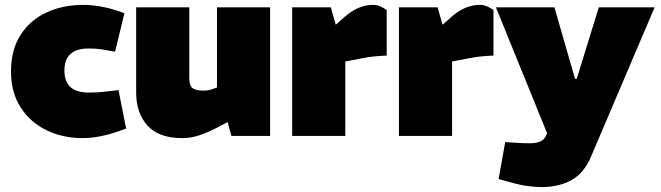

<svg xmlns="http://www.w3.org/2000/svg" viewBox="-20 -555 2698 784"><path d="M317 9Q237 9 170.5 -23Q104 -55 64.5 -116Q25 -177 25 -263Q25 -352 64 -412.5Q103 -473 169.5 -504Q236 -535 320 -535Q355 -535 391 -528.5Q427 -522 463 -510L488 -501L450 -344L420 -349Q401 -353 382.5 -355Q364 -357 341 -357Q311 -357 289 -348Q267 -339 255 -319Q243 -299 243 -267Q243 -234 255.5 -214Q268 -194 290.5 -185.5Q313 -177 342 -177Q358 -177 377.5 -178Q397 -179 428 -183L464 -187L495 -30L464 -19Q427 -6 389.5 1.5Q352 9 317 9Z M725 9Q628 9 582 -42.5Q536 -94 536 -176V-525H753V-234Q753 -206 766 -195.5Q779 -185 810 -185Q821 -185 830 -186.5Q839 -188 847 -191L866 -198V-525H1083V0H925L897 -100L936 -71L867 -34Q830 -15 795 -3Q760 9 725 9Z M1173 0V-525H1331L1351 -454L1392 -490Q1419 -513 1447 -524Q1475 -535 1500 -535Q1514 -536 1529 -530.5Q1544 -525 1559 -514V-328Q1532 -327 1507 -324.5Q1482 -322 1453 -316L1390 -304V0Z M1609 0V-525H1767L1787 -454L1828 -490Q1855 -513 1883 -524Q1911 -535 1936 -535Q1950 -536 1965 -530.5Q1980 -525 1995 -514V-328Q1968 -327 1943 -324.5Q1918 -322 1889 -316L1826 -304V0Z M2190 209Q2166 209 2133.5 204.5Q2101 200 2059 188L2016 176L2043 25L2085 28Q2101 29 2115.5 29.5Q2130 30 2144 30Q2171 30 2187.5 22Q2204 14 2211 -4L2214 -11L2005 -525H2244L2328 -233H2335L2425 -525H2653L2394 83Q2365 152 2313.5 180.5Q2262 209 2190 209Z"/></svg>

Font: REM Black
Style: Regular
Weight: 900
Designer: Octavio Pardo
Foundry: Ashler Design
Version: Version 1.005;gftools[0.9.28]